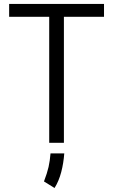

<svg xmlns="http://www.w3.org/2000/svg" viewBox="-20 -720 570 968"><path d="M228.1 -635.4H26.1V-700.2H504.4V-635.4H302.2V0H228.1ZM201.7 194.8Q218 152.1 224.9 121.5Q231.7 90.9 234.7 53.5H304Q300.5 102.4 288.7 147.6Q276.9 192.9 255 227.8Z"/></svg>

Font: DavidDev Light
Style: Regular
Weight: 300
Designer: David.dev
Foundry: David.dev
Version: Version 1.001;FEAKit 1.0